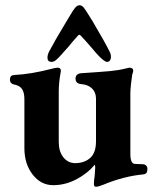

<svg xmlns="http://www.w3.org/2000/svg" viewBox="-20 -691 591 732"><path d="M18 0ZM338 11Q338 -3 341 -21L343 -52Q343 -61 341 -63Q313 -29 270.5 -7Q228 15 183 15Q136 15 104.5 -25.5Q73 -66 73 -126V-313Q73 -338 64 -351.5Q55 -365 33 -369Q27 -370 22.5 -374.5Q18 -379 18 -388Q18 -404 33 -405Q98 -408 178 -429Q182 -430 188.5 -431.5Q195 -433 199 -433Q213 -433 212 -419Q204 -378 204 -342V-150Q204 -114 221 -92Q238 -70 265 -69Q304 -69 326 -91Q334 -98 340 -113.5Q346 -129 346 -153V-314Q346 -339 331 -353.5Q316 -368 292 -370Q280 -371 274 -376Q268 -381 268 -392Q268 -402 275 -407Q282 -412 292 -412Q368 -417 400 -420Q432 -423 460 -430Q472 -433 473 -433Q488 -433 488 -421Q488 -418 484 -406Q482 -394 479.5 -371Q477 -348 477 -336V-104Q477 -66 495 -66L523 -65Q532 -65 537 -60Q542 -55 542 -47Q542 -37 538.5 -32Q535 -27 525 -26Q451 -19 372 14Q369 15 360.5 18Q352 21 346 21Q338 21 338 11ZM318 -634Q333 -610 333 -610Q382 -527 398 -494Q403 -485 403 -474Q403 -466 399 -460.5Q395 -455 388 -455Q377 -455 348 -487Q342 -494 324 -515Q306 -536 288 -555Q285 -558 283 -558.5Q281 -559 277 -555Q257 -533 242 -514Q215 -484 218 -487Q203 -470 194 -462.5Q185 -455 177 -455Q161 -455 161 -471Q161 -482 167 -494Q189 -536 229 -602Q247 -632 247 -632Q259 -653 267 -662Q275 -671 283 -671Q292 -671 298.5 -663Q305 -655 318 -634Z"/></svg>

Font: EB Garamond
Style: Bold
Weight: 700
Designer: Georg Duffner and Octavio Pardo
Foundry: Georg Duffner
Version: Version 1.000; ttfautohint (v1.6)